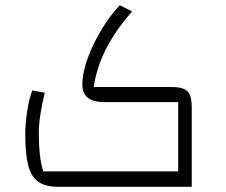

<svg xmlns="http://www.w3.org/2000/svg" viewBox="-20 -717 867 737"><path d="M203 0Q155 0 127.5 -19Q100 -38 88.5 -81.5Q77 -125 77 -200Q77 -243 84.5 -291.5Q92 -340 104 -370L152 -361Q141 -318 135 -278Q129 -238 129 -205Q129 -159 133 -124Q137 -89 146 -59H664V-325H380Q338 -325 317 -342Q296 -359 296 -394Q296 -425 307.5 -465Q319 -505 339.5 -547.5Q360 -590 386 -629Q412 -668 440 -697L487 -673Q456 -638 431 -602Q406 -566 387.5 -530Q369 -494 357 -457Q345 -420 340 -383H638Q668 -383 685 -376Q702 -369 709 -352Q716 -335 716 -305V0Z"/></svg>

Font: Changa ExtraLight
Style: Regular
Weight: 250
Designer: Eduardo Rodriguez Tunni
Foundry: Eduardo Rodriguez Tunni
Version: Version 3.002; ttfautohint (v1.8.2)